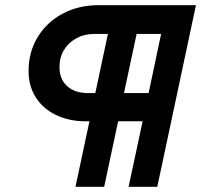

<svg xmlns="http://www.w3.org/2000/svg" viewBox="-20 -720 775 740"><path d="M270.9 0 324.7 -252.5H311.9Q245.7 -252.5 195.7 -276.8Q145.6 -301.1 117.9 -344.8Q90.1 -388.5 90.1 -445.8Q90.1 -519.5 125.1 -576.9Q160 -634.3 221 -667.1Q282 -700 359.6 -700H735.2L586.2 0H475.6L529.7 -252.5H435.3L381.5 0ZM457.9 -361.3H552.8L600.9 -589.1H506.5ZM318.9 -361.3H347.3L395.9 -589.1H342.5Q304.5 -589.1 274.3 -572.5Q244.1 -555.9 226.6 -527.5Q209.2 -499 209.2 -461.7Q209.2 -415.1 238.8 -388.2Q268.3 -361.3 318.9 -361.3Z"/></svg>

Font: Red Hat Display
Style: Italic
Weight: 300
Italic angle: -12°
Designer: Pentagram, MCKL
Foundry: Pentagram, MCKL
Version: Version 1.023